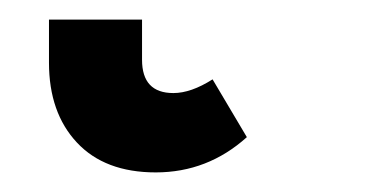

<svg xmlns="http://www.w3.org/2000/svg" viewBox="-20 22 385 196"><path d="M30 86V42H125V83Q125 117 157 117Q175 117 197 103L232 162Q192 198 139 198Q87 198 58.5 167.5Q30 137 30 86Z"/></svg>

Font: Fira Sans Extra Condensed SemiBold
Style: Regular
Weight: 600
Width: 1
Designer: Carrois Corporate & Edenspiekermann AG
Foundry: Carrois Corporate GbR & Edenspiekermann AG
Version: Version 4.203